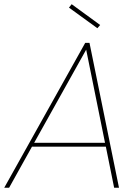

<svg xmlns="http://www.w3.org/2000/svg" viewBox="-38 -885 659 905"><path d="M500 0 460.9 -193.8H112.8L4.9 0H-18.1L363.8 -683.1H383.8L522.9 0ZM457 -211.9 368.2 -650.9 123 -211.9ZM287.1 -849.1 299.8 -865.2 434.1 -767.1 420.9 -752Z"/></svg>

Font: SVN-Poppins Thin
Style: Italic
Weight: 100
Italic angle: -10°
Designer: Ninad Kale (Devanagari), Jonny Pinhorn (Latin)
Foundry: Indian Type Foundry
Version: Version 3.002 2017